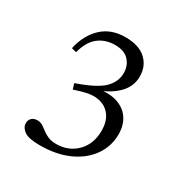

<svg xmlns="http://www.w3.org/2000/svg" viewBox="-104 -761 518 547"><g transform="rotate(30 155.0 -487.5)"><path d="M98.5 -293Q61.5 -293 47.2 -303.5Q33 -314 33 -328Q33 -338.5 39.8 -345Q46.5 -351.5 58.5 -351.5Q67.5 -351.5 75.2 -346.8Q83 -342 91.2 -335.5Q99.5 -329 110.5 -324.2Q121.5 -319.5 137 -319.5Q177.5 -319.5 204.2 -346.2Q231 -373 231 -417.5Q231 -445.5 218.2 -464.2Q205.5 -483 181.8 -489Q158 -495 123.5 -484.5L101 -477.5L95.5 -495.5Q159 -517.5 181.2 -539.8Q203.5 -562 203.5 -590.5Q203.5 -615 188.2 -631.5Q173 -648 142.5 -648Q111 -648 88.5 -630.5Q66 -613 56 -574.5L40 -578.5Q51 -627 80.8 -654.5Q110.5 -682 157 -682Q201.5 -682 224.8 -660.5Q248 -639 248 -605Q248 -573 225 -549Q202 -525 161 -510L161.5 -515Q199 -521.5 225 -512.2Q251 -503 264.5 -482.2Q278 -461.5 278 -432.5Q278 -392.5 255.5 -360.8Q233 -329 192.8 -311Q152.5 -293 98.5 -293Z"/></g></svg>

Font: Newsreader 24pt Light
Style: Regular
Weight: 300
Designer: Hugues Gentile
Foundry: Production Type
Version: Version 1.003